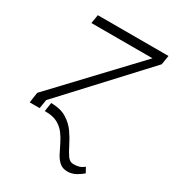

<svg xmlns="http://www.w3.org/2000/svg" viewBox="-181 -648 866 956"><g transform="rotate(30 252.0 -170.0)"><path d="M86.3 -50.8 78.1 0H21L29.5 -59.7L440.7 -495.7H89.5L97.7 -545.5H503.9L495.4 -492.9ZM115.4 -50.8Q169.4 -50.4 204 -29.3Q238.6 -8.2 260.5 22.9Q282.3 54 297.4 84.9Q312.5 115.8 326.9 136.7Q341.3 157.7 361.9 157.7Q380 157.7 394 153.9Q408 150.2 423.3 137.4L439.3 166.5Q427.6 177.6 404.5 191.1Q381.4 204.5 354.8 204.5Q327.4 204.5 310.2 189.8Q293 175.1 280.5 151.8Q268.1 128.6 255.7 102.3Q243.3 76 226 52.7Q208.8 29.5 182.2 14.7Q155.5 0 114 0H107.6ZM115.4 -50.8Q115.4 -50.8 115.1 -50.8Z"/></g></svg>

Font: Inter UI Extra Light
Style: Italic
Weight: 200
Italic angle: -9.39999°
Designer: Rasmus Andersson
Foundry: rsms
Version: 3.2;8d6f07862